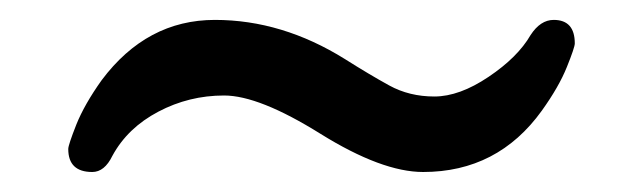

<svg xmlns="http://www.w3.org/2000/svg" viewBox="-20 -344 640 191"><path d="M400.9 -172.9Q359.9 -172.9 298.8 -210.9Q237.8 -249 202.9 -249Q168 -249 137.5 -232.9Q106.9 -216.8 91.8 -189Q84 -172.9 71.8 -172.9Q47.9 -172.9 47.9 -195.8Q47.9 -199.7 55.9 -220Q64 -240.2 81.1 -264.2Q126 -324.2 193.8 -324.2Q260.7 -324.2 323.2 -285.2Q347.2 -270 367.2 -259Q387.2 -248 412.1 -248Q437 -248 466.1 -267.6Q495.1 -287.1 507.8 -309.1Q517.6 -324.2 530.8 -324.2Q551.8 -324.2 551.8 -300.8Q551.8 -296.9 543.9 -277.3Q536.1 -257.8 519 -233.9Q475.1 -172.9 400.9 -172.9Z"/></svg>

Font: LXGW WenKai Screen R
Style: Regular
Weight: 400
Designer: Fontworks Inc.
Version: Version 1.235;May 31, 2022